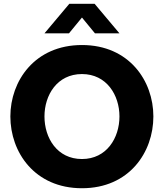

<svg xmlns="http://www.w3.org/2000/svg" viewBox="-20 -989 869 1019"><path d="M346 -812 415 -896 484 -812H614L482 -969H348L216 -812ZM415 10C666 10 794 -181 794 -371C794 -559 666 -750 415 -750C164 -750 35 -559 35 -371C35 -181 164 10 415 10ZM415 -145C283 -145 216 -257 216 -371C216 -484 283 -596 415 -596C546 -596 614 -484 614 -371C614 -257 546 -145 415 -145Z"/></svg>

Font: Be Vietnam Pro ExtraBold
Style: Regular
Weight: 800
Designer: Lam Bao, Tony Le, Vietanh Nguyen
Foundry: Yellow Type Foundry
Version: Version 1.002